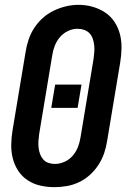

<svg xmlns="http://www.w3.org/2000/svg" viewBox="-20 -766 540 794"><path d="M205 8Q175 8 146.5 1.5Q118 -5 94.5 -20.5Q71 -36 55.5 -59.5Q40 -83 33 -110.5Q26 -138 26.5 -168Q27 -198 32 -228L86 -552Q90 -578 98.5 -603Q107 -628 122 -651Q137 -674 158 -692.5Q179 -711 203.5 -722.5Q228 -734 253.5 -740Q279 -746 305 -746Q335 -746 363 -738Q391 -730 414.5 -714.5Q438 -699 453.5 -675.5Q469 -652 476 -624.5Q483 -597 482.5 -567Q482 -537 477 -507L423 -183Q419 -157 410.5 -132Q402 -107 387 -84Q372 -61 351.5 -42.5Q331 -24 306.5 -12.5Q282 -1 256 3.5Q230 8 205 8ZM207 -88Q227 -88 247 -97Q267 -106 281 -122.5Q295 -139 302.5 -158.5Q310 -178 313 -198L367 -523Q369 -537 370 -551.5Q371 -566 369.5 -579.5Q368 -593 363.5 -606Q359 -619 350 -628.5Q341 -638 328 -642.5Q315 -647 300 -647Q280 -647 260.5 -637.5Q241 -628 227.5 -612Q214 -596 206.5 -576.5Q199 -557 196 -537L142 -212Q140 -198 139 -183.5Q138 -169 139.5 -155.5Q141 -142 145.5 -129.5Q150 -117 158.5 -107Q167 -97 180 -92.5Q193 -88 207 -88ZM192 -320 208 -416H317L301 -320Z"/></svg>

Font: Iosevka Curly Oblique
Style: Bold
Weight: 700
Italic angle: -9°
Monospace: yes
Designer: Belleve Invis
Foundry: Belleve Invis
Version: Version 11.1.0; ttfautohint (v1.8.3)